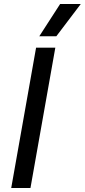

<svg xmlns="http://www.w3.org/2000/svg" viewBox="-20 -938 423 958"><path d="M160 -700H256L132 0H36ZM280 -918H383L261 -757H176Z"/></svg>

Font: Chakra Petch Medium
Style: Italic
Weight: 500
Italic angle: -10°
Designer: Katatrad Aksorn Co.,Ltd.
Foundry: Cadson Demak Co.,Ltd.
Version: Version 1.000; ttfautohint (v1.6)